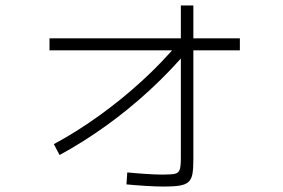

<svg xmlns="http://www.w3.org/2000/svg" viewBox="-20 -659 1040 706"><path d="M178 -129Q260 -173 343 -232.5Q426 -292 501.5 -361Q577 -430 637 -502L671 -474Q608 -399 530.5 -327.5Q453 -256 368.5 -195.5Q284 -135 199 -89ZM583 27Q554 27 515 24.5Q476 22 445 19L448 -25Q478 -22 515.5 -19.5Q553 -17 578 -17Q610 -17 623.5 -20Q637 -23 641 -36Q645 -49 645 -76V-639H691V-71Q691 -38 687.5 -19Q684 0 673 10Q662 20 640.5 23.5Q619 27 583 27ZM162 -474V-518H862V-474Z"/></svg>

Font: M PLUS 1 Light
Style: Regular
Weight: 300
Designer: Coji Morishita
Foundry: UNDERFOREST DESIGN
Version: Version 1.001